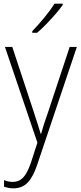

<svg xmlns="http://www.w3.org/2000/svg" viewBox="-20 -785 442 1047"><path d="M7 -529H47L164 -175Q179 -129 187.5 -102Q196 -75 202 -55H204Q217 -103 242 -173L360 -529H399L184 110Q162 178 131.5 210Q101 242 53 242Q28 242 2 233V197Q14 202 25.5 204.5Q37 207 50 207Q83 207 106 183.5Q129 160 149 101L184 -7ZM322 -758Q306 -735 282 -707.5Q258 -680 232 -653Q206 -626 182 -606H156V-615Q188 -648 222 -689.5Q256 -731 277 -765H322Z"/></svg>

Font: Noto Sans Sinhala UI SemiCondensed ExtraLight
Style: Regular
Weight: 200
Width: 4
Designer: Jelle Bosma - Monotype Design Team
Foundry: Monotype Imaging Inc.
Version: Version 2.006; ttfautohint (v1.8.4.7-5d5b)